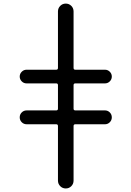

<svg xmlns="http://www.w3.org/2000/svg" viewBox="-20 -853 727 1069"><path d="M128.9 -161.1Q112.3 -161.1 101.1 -172.4Q89.8 -183.6 89.8 -199.7Q89.8 -215.8 101.1 -227.1Q112.3 -238.3 128.9 -238.3H293Q302.7 -238.3 302.7 -248V-378.9Q302.7 -388.7 293 -388.7H127.9Q112.3 -388.7 101.1 -399.9Q89.8 -411.1 89.8 -426.8Q89.8 -442.4 101.1 -453.6Q112.3 -464.8 127.9 -464.8H293Q302.7 -464.8 302.7 -474.6V-789.1Q302.7 -807.6 315.4 -820.3Q328.1 -833 346.2 -833Q364.3 -833 377 -820.3Q389.6 -807.6 389.6 -789.1V-474.6Q389.6 -464.8 399.4 -464.8H564.5Q580.1 -464.8 591.3 -453.6Q602.5 -442.4 602.5 -426.8Q602.5 -411.1 591.3 -399.9Q580.1 -388.7 564.5 -388.7H399.4Q389.6 -388.7 389.6 -378.9V-248Q389.6 -238.3 399.4 -238.3H564.5Q580.1 -238.3 591.3 -227.1Q602.5 -215.8 602.5 -199.7Q602.5 -183.6 591.3 -172.4Q580.1 -161.1 564.5 -161.1H399.4Q389.6 -161.1 389.6 -151.4V152.3Q389.6 170.9 377 183.6Q364.3 196.3 346.2 196.3Q328.1 196.3 315.4 183.6Q302.7 170.9 302.7 152.3V-151.4Q302.7 -161.1 293 -161.1Z"/></svg>

Font: Gen Jyuu GothicX Regular
Style: Regular
Weight: 400
Designer: [Source Han Sans]
Ryoko NISHIZUKA  (kana & ideographs); Paul D. Hunt (Latin, Greek & Cyrillic); Wenlong ZHANG  (bopomofo
Version: Version 1.002.20150607